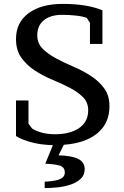

<svg xmlns="http://www.w3.org/2000/svg" viewBox="-20 -732 636 984"><path d="M126 -98 144 -74Q162 -61 193.5 -52.5Q225 -44 263 -44Q299 -44 329.5 -51.5Q360 -59 383 -74Q406 -89 419 -112Q432 -135 432 -167Q432 -208 404.5 -235Q377 -262 336 -283Q295 -304 247 -324Q199 -344 158 -371Q117 -398 89.5 -436Q62 -474 62 -532Q62 -617 126.5 -664.5Q191 -712 301 -712Q370 -712 420 -703Q470 -694 505 -679V-507H441V-615L425 -640Q406 -648 370 -652Q334 -656 299 -656Q239 -656 205 -628.5Q171 -601 171 -551Q171 -510 198.5 -482.5Q226 -455 267 -433Q308 -411 356 -390.5Q404 -370 445 -343.5Q486 -317 513.5 -280Q541 -243 541 -188Q541 -100 479 -49Q417 2 307 10L280 64Q348 66 381 82.5Q414 99 414 135Q414 165 394 184Q374 203 343.5 213.5Q313 224 277 228Q241 232 209 232V199Q231 198 249.5 195.5Q268 193 282 188Q296 183 304 174.5Q312 166 312 152Q312 125 287 117Q262 109 212 107L251 12Q184 10 134.5 -4.5Q85 -19 62 -35V-217H126Z"/></svg>

Font: PT Serif Caption
Style: Regular
Weight: 400
Designer: A.Korolkova, O.Umpeleva, V.Yefimov
Foundry: ParaType Ltd
Version: Version 1.000W OFL